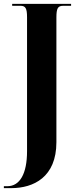

<svg xmlns="http://www.w3.org/2000/svg" viewBox="-38 -734 404 994"><path d="M-18 240H20C136 240 254 183 254 2V-643C254 -690 261 -704 289 -704H330V-714H25V-704H68C94 -704 102 -691 102 -645V49C102 165 65 230 0 230H-18Z"/></svg>

Font: Noto Serif Display Condensed Extra
Style: Regular
Weight: 800
Width: 3
Designer: Monotype Design Team
Foundry: Monotype Imaging Inc.
Version: Version 1.900